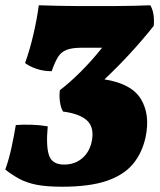

<svg xmlns="http://www.w3.org/2000/svg" viewBox="-25 -699 607 728"><path d="M210 9Q151 9 113.5 1.5Q76 -6 49 -20.5Q22 -35 -5 -56Q9 -95 18.5 -139Q28 -183 35 -225Q64 -227 95.5 -226Q127 -225 156 -220Q149 -144 161 -109.5Q173 -75 218 -75Q260 -75 288.5 -100.5Q317 -126 324 -169Q332 -218 304 -243Q276 -268 214 -276Q206 -289 202.5 -312Q199 -335 202 -357Q240 -386 282.5 -428.5Q325 -471 362 -518H285Q248 -518 227.5 -510Q207 -502 195 -483Q183 -464 171 -429Q140 -429 113.5 -438Q87 -447 70 -460Q88 -509 102 -570Q116 -631 122 -679Q156 -678 194.5 -677Q233 -676 270.5 -676Q308 -676 336 -676Q367 -676 406 -676Q445 -676 482 -677Q519 -678 545 -679Q562 -650 558 -601Q515 -547 468 -496Q421 -445 371 -398Q474 -382 509.5 -323Q545 -264 527 -179Q514 -119 479 -77Q444 -35 379 -13Q314 9 210 9Z"/></svg>

Font: Vollkorn Black
Style: Italic
Weight: 900
Italic angle: -11°
Designer: Friedrich Althausen
Foundry: Friedrich Althausen
Version: Version 5.000; ttfautohint (v1.8.3)